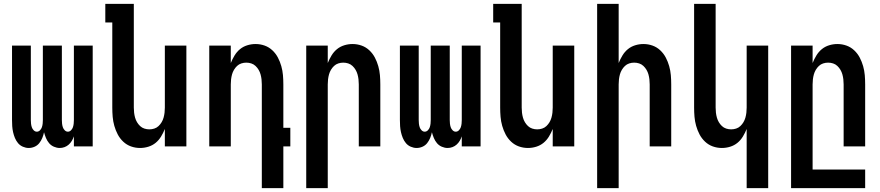

<svg xmlns="http://www.w3.org/2000/svg" viewBox="-20 -755 4540 990"><path d="M128 8Q113 8 98 1.5Q83 -5 73 -17Q63 -29 57 -43.5Q51 -58 47.5 -73.5Q44 -89 43 -104.5Q42 -120 42 -136V-520H139V-136Q139 -127 140 -117.5Q141 -108 144 -99Q147 -90 154 -83Q161 -76 170 -76Q179 -76 186 -83Q193 -90 196 -99Q199 -108 200 -117.5Q201 -127 201 -136V-520H299V-136Q299 -127 300 -117.5Q301 -108 304 -99Q307 -90 314 -83Q321 -76 330 -76Q339 -76 346 -83Q353 -90 356 -99Q359 -108 360 -117.5Q361 -127 361 -136V-520H458V0H361V-52Q357 -40 350.5 -29Q344 -18 334.5 -9.5Q325 -1 313 3.5Q301 8 288 8Q273 8 258 1.5Q243 -5 233 -17Q223 -29 217 -43.5Q211 -58 207 -73Q204 -58 198 -43.5Q192 -29 182.5 -17Q173 -5 158.5 1.5Q144 8 128 8Z M702 8Q678 8 655.5 0Q633 -8 615.5 -24.5Q598 -41 587 -62Q576 -83 569.5 -106Q563 -129 561 -152.5Q559 -176 559 -200V-639H523V-735H670V-200Q670 -187 671.5 -174Q673 -161 676.5 -148.5Q680 -136 686.5 -125Q693 -114 702.5 -105Q712 -96 724.5 -92Q737 -88 750 -88Q763 -88 775.5 -92Q788 -96 797.5 -105Q807 -114 813.5 -125Q820 -136 823.5 -148.5Q827 -161 828.5 -174Q830 -187 830 -200V-520H941V0H830V-90Q822 -70 810.5 -51Q799 -32 782.5 -18.5Q766 -5 745 1.5Q724 8 702 8Z M1330 215V-320Q1330 -333 1328.5 -346Q1327 -359 1323.5 -371.5Q1320 -384 1313.5 -395Q1307 -406 1297.5 -415Q1288 -424 1275.5 -428Q1263 -432 1250 -432Q1237 -432 1224.5 -428Q1212 -424 1202.5 -415Q1193 -406 1186.5 -395Q1180 -384 1176.5 -371.5Q1173 -359 1171.5 -346Q1170 -333 1170 -320V0H1059V-520H1170V-430Q1178 -450 1189.5 -469Q1201 -488 1217.5 -501.5Q1234 -515 1255 -521.5Q1276 -528 1298 -528Q1322 -528 1344.5 -520Q1367 -512 1384.5 -495.5Q1402 -479 1413 -458Q1424 -437 1430.5 -414Q1437 -391 1439 -367.5Q1441 -344 1441 -320V-96H1477V0H1441V215Z M1559 215V-520H1670V-430Q1678 -450 1689.5 -469Q1701 -488 1717.5 -501.5Q1734 -515 1755 -521.5Q1776 -528 1798 -528Q1822 -528 1844.5 -520Q1867 -512 1884.5 -495.5Q1902 -479 1913 -458Q1924 -437 1930.5 -414Q1937 -391 1939 -367.5Q1941 -344 1941 -320V0H1830V-320Q1830 -333 1828.5 -346Q1827 -359 1823.5 -371.5Q1820 -384 1813.5 -395Q1807 -406 1797.5 -415Q1788 -424 1775.5 -428Q1763 -432 1750 -432Q1737 -432 1724.5 -428Q1712 -424 1702.5 -415Q1693 -406 1686.5 -395Q1680 -384 1676.5 -371.5Q1673 -359 1671.5 -346Q1670 -333 1670 -320V215Z M2128 8Q2113 8 2098 1.5Q2083 -5 2073 -17Q2063 -29 2057 -43.5Q2051 -58 2047.5 -73.5Q2044 -89 2043 -104.5Q2042 -120 2042 -136V-520H2139V-136Q2139 -127 2140 -117.5Q2141 -108 2144 -99Q2147 -90 2154 -83Q2161 -76 2170 -76Q2179 -76 2186 -83Q2193 -90 2196 -99Q2199 -108 2200 -117.5Q2201 -127 2201 -136V-520H2299V-136Q2299 -127 2300 -117.5Q2301 -108 2304 -99Q2307 -90 2314 -83Q2321 -76 2330 -76Q2339 -76 2346 -83Q2353 -90 2356 -99Q2359 -108 2360 -117.5Q2361 -127 2361 -136V-520H2458V0H2361V-52Q2357 -40 2350.5 -29Q2344 -18 2334.5 -9.5Q2325 -1 2313 3.5Q2301 8 2288 8Q2273 8 2258 1.5Q2243 -5 2233 -17Q2223 -29 2217 -43.5Q2211 -58 2207 -73Q2204 -58 2198 -43.5Q2192 -29 2182.5 -17Q2173 -5 2158.5 1.5Q2144 8 2128 8Z M2702 8Q2678 8 2655.5 0Q2633 -8 2615.5 -24.5Q2598 -41 2587 -62Q2576 -83 2569.5 -106Q2563 -129 2561 -152.5Q2559 -176 2559 -200V-639H2523V-735H2670V-200Q2670 -187 2671.5 -174Q2673 -161 2676.5 -148.5Q2680 -136 2686.5 -125Q2693 -114 2702.5 -105Q2712 -96 2724.5 -92Q2737 -88 2750 -88Q2763 -88 2775.5 -92Q2788 -96 2797.5 -105Q2807 -114 2813.5 -125Q2820 -136 2823.5 -148.5Q2827 -161 2828.5 -174Q2830 -187 2830 -200V-520H2941V0H2830V-90Q2822 -70 2810.5 -51Q2799 -32 2782.5 -18.5Q2766 -5 2745 1.5Q2724 8 2702 8Z M3059 215V-735H3170V-430Q3178 -450 3189.5 -469Q3201 -488 3217.5 -501.5Q3234 -515 3255 -521.5Q3276 -528 3298 -528Q3322 -528 3344.5 -520Q3367 -512 3384.5 -495.5Q3402 -479 3413 -458Q3424 -437 3430.5 -414Q3437 -391 3439 -367.5Q3441 -344 3441 -320V0H3330V-320Q3330 -333 3328.5 -346Q3327 -359 3323.5 -371.5Q3320 -384 3313.5 -395Q3307 -406 3297.5 -415Q3288 -424 3275.5 -428Q3263 -432 3250 -432Q3237 -432 3224.5 -428Q3212 -424 3202.5 -415Q3193 -406 3186.5 -395Q3180 -384 3176.5 -371.5Q3173 -359 3171.5 -346Q3170 -333 3170 -320V215Z M3830 215V-90Q3822 -70 3810.5 -51Q3799 -32 3782.5 -18.5Q3766 -5 3745 1.5Q3724 8 3702 8Q3678 8 3655.5 0Q3633 -8 3615.5 -24.5Q3598 -41 3587 -62Q3576 -83 3569.5 -106Q3563 -129 3561 -152.5Q3559 -176 3559 -200V-735H3670V-200Q3670 -187 3671.5 -174Q3673 -161 3676.5 -148.5Q3680 -136 3686.5 -125Q3693 -114 3702.5 -105Q3712 -96 3724.5 -92Q3737 -88 3750 -88Q3763 -88 3775.5 -92Q3788 -96 3797.5 -105Q3807 -114 3813.5 -125Q3820 -136 3823.5 -148.5Q3827 -161 3828.5 -174Q3830 -187 3830 -200V-520H3941V215Z M4059 215V-520H4170V-430Q4178 -450 4189.5 -469Q4201 -488 4217.5 -501.5Q4234 -515 4255 -521.5Q4276 -528 4298 -528Q4322 -528 4344.5 -520Q4367 -512 4384.5 -495.5Q4402 -479 4413 -458Q4424 -437 4430.5 -414Q4437 -391 4439 -367.5Q4441 -344 4441 -320V0H4330V-320Q4330 -333 4328.5 -346Q4327 -359 4323.5 -371.5Q4320 -384 4313.5 -395Q4307 -406 4297.5 -415Q4288 -424 4275.5 -428Q4263 -432 4250 -432Q4237 -432 4224.5 -428Q4212 -424 4202.5 -415Q4193 -406 4186.5 -395Q4180 -384 4176.5 -371.5Q4173 -359 4171.5 -346Q4170 -333 4170 -320V119H4441V215Z"/></svg>

Font: Iosevka Term Curly
Style: Bold
Weight: 700
Designer: Belleve Invis
Foundry: Belleve Invis
Version: Version 32.3.0